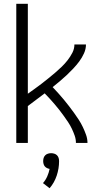

<svg xmlns="http://www.w3.org/2000/svg" viewBox="-20 -755 540 1014"><path d="M66 0V-735H127V-260Q145 -273 164 -286.5Q183 -300 201 -314Q219 -328 237 -342.5Q255 -357 272.5 -372Q290 -387 306.5 -403Q323 -419 337 -437Q351 -455 362 -476Q373 -497 373 -520H434Q434 -496 423.5 -473Q413 -450 398.5 -430.5Q384 -411 367 -393Q350 -375 332.5 -358.5Q315 -342 296 -326Q277 -310 258 -295Q273 -279 288 -262.5Q303 -246 317 -229Q331 -212 344.5 -194.5Q358 -177 371 -159Q384 -141 396 -122.5Q408 -104 417.5 -84Q427 -64 434.5 -43Q442 -22 442 0H381Q381 -20 374.5 -38.5Q368 -57 359.5 -75Q351 -93 340 -109.5Q329 -126 317.5 -142Q306 -158 294 -173.5Q282 -189 269 -204Q256 -219 243 -233.5Q230 -248 216 -262Q194 -245 171.5 -228.5Q149 -212 127 -195V0ZM242 239 207 212Q221 196 229.5 176.5Q238 157 242 137Q235 136 228 132.5Q221 129 216.5 123.5Q212 118 210 110.5Q208 103 208 96Q208 87 210.5 79Q213 71 219 65Q225 59 233.5 56.5Q242 54 250 54Q258 54 266.5 56.5Q275 59 281 65Q287 71 289.5 79Q292 87 292 96Q292 135 279.5 172.5Q267 210 242 239Z"/></svg>

Font: Iosevka Term Curly Light
Style: Regular
Weight: 300
Designer: Belleve Invis
Foundry: Belleve Invis
Version: Version 32.3.0